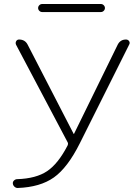

<svg xmlns="http://www.w3.org/2000/svg" viewBox="-20 -927 698 957"><path d="M190 -907H483Q491 -907 497 -901Q503 -895 503 -887Q503 -879 497 -873Q491 -867 483 -867H190Q182 -867 176 -873Q170 -879 170 -887Q170 -895 176 -901Q182 -907 190 -907ZM68 10Q59 10 52 3.5Q45 -3 44 -12Q43 -21 50 -27.5Q57 -34 66 -34Q160 -37 215 -74Q270 -111 317 -202Q321 -212 317 -218L60 -704Q56 -713 60.5 -721.5Q65 -730 75 -730Q105 -730 118 -704L347 -260L348 -259L349 -260L567 -705Q580 -730 608 -730Q618 -730 623.5 -722Q629 -714 624 -705L378 -213Q317 -91 248.5 -42.5Q180 6 68 10Z"/></svg>

Font: Rounded Mplus 1c Light
Style: Regular
Weight: 300
Version: Version 1.059.20150529